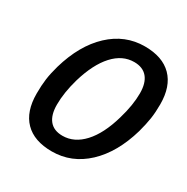

<svg xmlns="http://www.w3.org/2000/svg" viewBox="-157 -806 931 956"><g transform="rotate(30 308.5 -327.5)"><path d="M80 -364Q122 -509 208 -589.5Q294 -670 407 -670Q509 -670 563 -615.5Q617 -561 617 -458Q617 -412 611.5 -375.5Q606 -339 593 -291Q551 -146 465 -65.5Q379 15 266 15Q164 15 110.5 -39.5Q57 -94 57 -197Q57 -245 62 -281.5Q67 -318 80 -364ZM172 -200Q172 -141 197.5 -110Q223 -79 273 -79Q340 -79 393 -136.5Q446 -194 477 -302Q490 -346 496 -384Q502 -422 502 -455Q502 -514 476 -545Q450 -576 400 -576Q333 -576 280.5 -518.5Q228 -461 196 -353Q184 -311 178 -273Q172 -235 172 -200Z"/></g></svg>

Font: Intel One Mono Medium
Style: Italic
Weight: 500
Italic angle: -16°
Monospace: yes
Designer: Fred Shallcrass
Foundry: Frere-Jones Type LLC
Version: Version 1.400;hotconv 1.1.0;makeotfexe 2.6.0;FJTRelease1.4